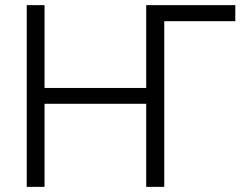

<svg xmlns="http://www.w3.org/2000/svg" viewBox="-20 -727 977 747"><path d="M895.5 -644.5H619.1V0H548.8V-323.2H153.3V0H84V-707H153.3V-384.8H548.8V-707H895.5Z"/></svg>

Font: Pretendard Light
Style: Regular
Weight: 300
Designer: Base glyphs from Inter by Rasmus Andersson; Hangeul glyphs from Noto Sans CJK(Source Han Sans) by Jang Soo-young and Kan
Foundry: Kil Hyung-jin
Version: Version 1.309